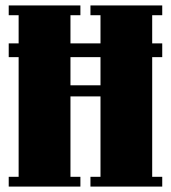

<svg xmlns="http://www.w3.org/2000/svg" viewBox="-20 -689 631 709"><path d="M314 -632.8V-668.9H579.1V-632.8H542V-528.8H579.1V-478H542V-36.1H579.1V0H314V-36.1H351.1V-333H240.2V-36.1H276.9V0H12.2V-36.1H48.8V-478H12.2V-528.8H48.8V-632.8H12.2V-668.9H276.9V-632.8H240.2V-528.8H351.1V-632.8ZM240.2 -374H351.1V-478H240.2Z"/></svg>

Font: Lletraferida
Style: Heavy
Weight: 900
Designer: Josep Patau Bellart
Foundry: Josep Patau Bellart
Version: Version 1.000